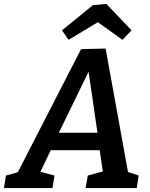

<svg xmlns="http://www.w3.org/2000/svg" viewBox="-56 -949 759 969"><path d="M219 -63 209 0H-36L-26 -63L34 -80L353 -701L477 -704L590 -81L644 -63L634 0H376L387 -63L463 -84L447 -191H200L148 -82ZM241 -279H436L391 -587ZM290 -748 257 -796 413 -923 481 -929 608 -796 562 -748 438 -837Z"/></svg>

Font: Bitter SemiBold
Style: Italic
Weight: 600
Italic angle: -9°
Designer: Sol Matas, and Bitter project Authors
Foundry: Sol Matas
Version: Version 2.001